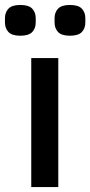

<svg xmlns="http://www.w3.org/2000/svg" viewBox="-48 -754 364 774"><path d="M78 0V-520H187V0ZM34 -610Q0 -610 -14 -625Q-28 -640 -28 -663V-681Q-28 -704 -14 -719Q0 -734 34 -734Q68 -734 82 -719Q96 -704 96 -681V-663Q96 -640 82 -625Q68 -610 34 -610ZM234 -610Q200 -610 186 -625Q172 -640 172 -663V-681Q172 -704 186 -719Q200 -734 234 -734Q268 -734 282 -719Q296 -704 296 -681V-663Q296 -640 282 -625Q268 -610 234 -610Z"/></svg>

Font: IBM Plex Sans Hebrew Medm
Style: Regular
Weight: 500
Designer: Mike Abbink, Paul van der Laan, Pieter van Rosmalen, Yanek Iontef
Foundry: Bold Monday
Version: Version 1.3